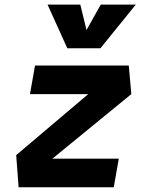

<svg xmlns="http://www.w3.org/2000/svg" viewBox="-20 -796 626 816"><path d="M538.1 -396 527.3 -517.6H128.9L107.4 -396H355L48.8 -136.7L59.1 0H463.4L484.9 -121.6H202.6ZM266.1 -590.8H406.7L557.1 -776.4H408.2L347.7 -668.5L321.3 -776.4H182.1Z"/></svg>

Font: Cascadia Mono NF
Style: Bold Italic
Weight: 700
Italic angle: -10°
Monospace: yes
Designer: Aaron Bell
Foundry: Saja Typeworks
Version: Version 2404.023